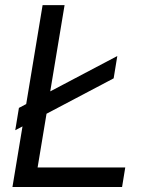

<svg xmlns="http://www.w3.org/2000/svg" viewBox="-20 -748 575 768"><path d="M29.8 0 150.4 -727.5H238.3L130.4 -78.1H481L468.3 0ZM41 -227.1 55.7 -316.4 449.2 -523.9 434.6 -434.6Z"/></svg>

Font: Inter Display
Style: Italic
Weight: 400
Italic angle: -9.39999°
Designer: Rasmus Andersson
Foundry: rsms
Version: Version 4.000;git-a52131595